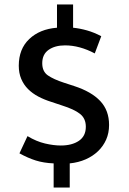

<svg xmlns="http://www.w3.org/2000/svg" viewBox="-20 -742 578 859"><path d="M235 -722H307V-618Q337 -615 369 -606Q401 -597 433 -580L404 -503Q336 -539 271 -539Q226 -539 197.5 -519Q169 -499 169 -459Q169 -422 194.5 -404.5Q220 -387 266 -372L312 -357Q389 -332 428.5 -290Q468 -248 468 -183Q468 -147 455 -117.5Q442 -88 418.5 -65.5Q395 -43 363 -29Q331 -15 292 -11V97H220V-11Q175 -13 140 -24Q105 -35 67 -56L103 -133Q143 -109 181.5 -100Q220 -91 252 -91Q302 -91 333 -112Q364 -133 364 -175Q364 -212 338 -232.5Q312 -253 258 -270L210 -286Q178 -296 151.5 -310Q125 -324 105.5 -343.5Q86 -363 75 -389Q64 -415 64 -448Q64 -523 111 -567.5Q158 -612 235 -618Z"/></svg>

Font: Ek Mukta Medium
Style: Regular
Weight: 500
Designer: Girish Dalvi and Yashodeep Gholap
Foundry: Ek Type
Version: Version 2.538;PS 1.002;hotconv 16.6.51;makeotf.lib2.5.65220;